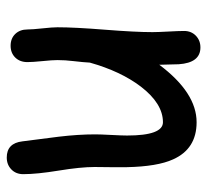

<svg xmlns="http://www.w3.org/2000/svg" viewBox="-42 -530 608 563"><g transform="rotate(90 261.5 -249.0)"><path d="M442.4 34.7Q400.4 34.7 395 -11.2L381.3 -118.2Q374.5 -175.3 374.5 -225.1Q374.5 -238.8 376.2 -271.5Q377.9 -304.2 377.9 -317.9Q377.9 -423.3 338.9 -423.3Q284.2 -423.3 234.4 -358.4Q189.5 -299.3 164.1 -209Q163.1 -189.9 159.7 -161.1Q156.7 -136.7 156.7 -113.8Q156.7 -99.1 159.7 -69.8Q162.6 -40.5 162.6 -25.9Q162.6 -3.9 149.2 9.8Q135.7 23.4 114.7 23.4Q93.3 23.4 80.1 9.8Q66.9 -3.9 66.9 -25.9Q66.9 -40.5 63.7 -69.8Q60.5 -99.1 60.5 -113.8Q60.5 -164.1 67.6 -253.2Q74.7 -342.3 74.7 -392.6Q74.7 -408.2 73 -439Q71.3 -469.7 71.3 -485.4Q71.3 -506.3 85.2 -519.8Q99.1 -533.2 119.6 -533.2Q164.6 -533.2 168.9 -469.7L170.4 -412.6Q252.4 -522 338.9 -522Q417 -522 447.8 -453.1Q468.8 -407.2 470.7 -317.4V-268.1L470.2 -222.7Q470.2 -182.1 480.7 -117.9Q491.2 -53.7 491.2 -13.7Q491.2 7.8 477.3 21.2Q463.4 34.7 442.4 34.7Z"/></g></svg>

Font: Bharatayuddha
Style: Regular
Weight: 400
Designer: R.S. Wihananto
Foundry: R.S. Wihananto
Version: Version 2.0.1